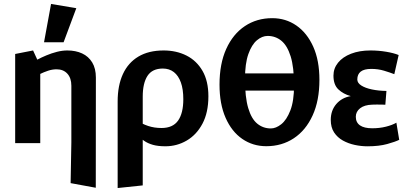

<svg xmlns="http://www.w3.org/2000/svg" viewBox="-20 -718 2043 963"><path d="M460.4 223.7 334.2 200.5 337.9 -4.1V-287.9Q337.9 -326.4 317.9 -348.4Q297.9 -370.4 263.7 -370.4Q242.4 -370.4 221 -363.2Q199.5 -356 181.9 -347.3V0H56.1V-447.3L145.9 -464.9L167 -418.8Q187.6 -429.8 213 -440.4Q238.4 -451.1 265.4 -458Q292.4 -464.9 317.8 -464.9Q359.7 -464.9 391.9 -450Q424 -435.1 442.5 -404.8Q460.9 -374.5 460.9 -329ZM200.8 -505.9 236.1 -698.2 362.7 -676.9 298.9 -505.9Z M570.1 225.1V-208.7Q570.1 -289.2 596.4 -346.3Q622.7 -403.5 674.1 -434.2Q725.5 -464.9 800.7 -464.9Q864.9 -464.9 915.6 -439.2Q966.3 -413.5 995.8 -362.4Q1025.2 -311.4 1025.2 -235.1Q1025.2 -153.7 995.5 -97.7Q965.7 -41.7 916.4 -13Q867.2 15.7 809.7 15.7Q772.6 15.7 746.8 8.4Q721.1 1.1 702.6 -11.9Q684.2 -24.9 666.6 -41.2V-114.1Q692.1 -96.6 722.9 -86.3Q753.7 -76 790.3 -76Q846.8 -76 873.1 -113Q899.4 -150.1 899.4 -220.5Q899.4 -270.5 887.2 -304.4Q875 -338.4 852.2 -356.3Q829.3 -374.2 796.8 -374.2Q743.6 -374.2 719.7 -337.4Q695.9 -300.6 695.9 -233.6V211.9Z M1315.6 15.3Q1248.3 15.3 1195.1 -21.3Q1141.9 -57.9 1111.5 -127.2Q1081 -196.5 1081 -293.5Q1081 -398 1114.7 -472.6Q1148.5 -547.2 1208.1 -587Q1267.8 -626.9 1345.4 -626.9Q1413.1 -626.9 1466.5 -590Q1519.8 -553.2 1551 -484.1Q1582.1 -415 1582.1 -317.5Q1582.1 -213.5 1547.9 -138.9Q1513.8 -64.3 1453.7 -24.5Q1393.6 15.3 1315.6 15.3ZM1338.4 -73.8Q1364.1 -73.8 1390.8 -95Q1417.6 -116.3 1436.2 -163.9Q1454.8 -211.5 1454.8 -289.5Q1454.8 -380.9 1437.8 -435.4Q1420.7 -489.8 1391 -513.8Q1361.3 -537.8 1322.6 -537.8Q1294.7 -537.8 1268.6 -516Q1242.5 -494.2 1225.7 -446.9Q1208.8 -399.5 1208.8 -321.5Q1208.8 -230.6 1224.9 -176.2Q1241 -121.8 1270.4 -97.8Q1299.7 -73.8 1338.4 -73.8ZM1196 -263.7V-349.8H1464.8V-263.7Z M1823.1 15.8Q1791.7 15.8 1759.4 8.9Q1727 1.9 1699.7 -13.2Q1672.4 -28.4 1655.7 -53.7Q1639 -78.9 1639 -116.6Q1639 -163.9 1666.6 -196.1Q1694.3 -228.3 1739.3 -236Q1701.9 -246.2 1677.2 -269.6Q1652.5 -292.9 1652.5 -338.7Q1652.5 -375 1675.5 -403.5Q1698.5 -432.1 1740.6 -448.5Q1782.7 -464.9 1838.1 -464.9Q1878.2 -464.9 1916.6 -458.5Q1955 -452.1 1979.5 -442L1957.7 -346Q1935.6 -354.5 1905.9 -363.5Q1876.1 -372.4 1842.5 -372.4Q1806.3 -372.4 1789.2 -358.9Q1772.1 -345.4 1772.1 -319.4Q1772.1 -302 1792 -289.2Q1812 -276.4 1845.4 -269.4Q1878.9 -262.4 1918.2 -261.9L1912.7 -192.7Q1907.2 -193.1 1894.7 -193.4Q1882.1 -193.6 1869.1 -193.6Q1856 -193.6 1847.5 -193.1Q1807.8 -192 1786.2 -175Q1764.6 -157.9 1764.6 -132.3Q1764.6 -103.9 1785.5 -89.2Q1806.4 -74.6 1847.2 -74.6Q1883.8 -74.6 1915.9 -82.7Q1947.9 -90.8 1968.1 -102.6L1982.3 -16.7Q1963.3 -7.1 1922.1 4.4Q1880.9 15.8 1823.1 15.8Z"/></svg>

Font: Ancizar Sans Thin
Style: Regular
Weight: 100
Designer: Cesar Puertas, Viviana Monsalve, Julian Moncada, Julian Prieto, Jose Castro, Mariel Hernandez, Felipe Aragon, Sara Alarc
Version: Version 8.100